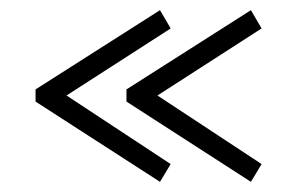

<svg xmlns="http://www.w3.org/2000/svg" viewBox="-20 -487 575 378"><path d="M295 -467 316 -431 111 -299 316 -164 295 -129 50 -287V-311ZM474 -467 495 -431 290 -299 495 -164 474 -129 229 -287V-311Z"/></svg>

Font: Turret Road Light
Style: Regular
Weight: 300
Designer: Noponies
Foundry: Noponies
Version: Version 1.001; ttfautohint (v1.8)